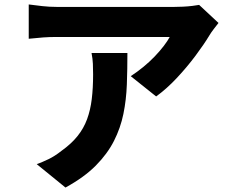

<svg xmlns="http://www.w3.org/2000/svg" viewBox="-20 -780 1040 862"><path d="M961 -677Q953 -667 940 -650Q927 -633 920 -621Q896 -581 857.5 -529.5Q819 -478 773.5 -429.5Q728 -381 681 -347L567 -438Q596 -457 623.5 -479.5Q651 -502 674.5 -526.5Q698 -551 715.5 -574Q733 -597 742 -614Q729 -614 699 -614Q669 -614 627.5 -614Q586 -614 538.5 -614Q491 -614 443.5 -614Q396 -614 353.5 -614Q311 -614 279.5 -614Q248 -614 234 -614Q202 -614 174.5 -612Q147 -610 109 -606V-760Q139 -756 170.5 -752.5Q202 -749 234 -749Q248 -749 281 -749Q314 -749 358.5 -749Q403 -749 454 -749Q505 -749 555 -749Q605 -749 648 -749Q691 -749 721.5 -749Q752 -749 763 -749Q779 -749 801 -750Q823 -751 843.5 -753.5Q864 -756 874 -758ZM552 -542Q552 -470 549.5 -401Q547 -332 534 -268.5Q521 -205 491.5 -147Q462 -89 410 -36.5Q358 16 274 62L145 -43Q170 -52 198 -65.5Q226 -79 255 -102Q300 -134 328 -169Q356 -204 371 -245Q386 -286 392 -335.5Q398 -385 398 -446Q398 -471 397 -493.5Q396 -516 391 -542Z"/></svg>

Font: Noto Sans TC ExtraBold
Style: Regular
Weight: 800
Designer: Ryoko NISHIZUKA  (kana, bopomofo & ideographs); Paul D. Hunt (Latin, Greek & Cyrillic); Sandoll Communications , Soo-you
Foundry: Adobe
Version: Version 2.004-H2;hotconv 1.0.118;makeotfexe 2.5.65603